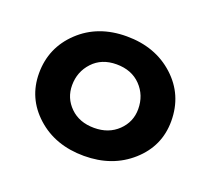

<svg xmlns="http://www.w3.org/2000/svg" viewBox="-73 -640 588 535"><g transform="rotate(20 221.0 -372.0)"><path d="M221 -195Q136 -195 80.5 -245Q25 -295 25 -369Q25 -445 80 -497Q135 -549 220 -549Q305 -549 361 -498Q417 -447 417 -369Q417 -295 361 -245Q305 -195 221 -195ZM221 -278Q264 -278 291.5 -304.5Q319 -331 319 -369Q319 -410 292 -438Q265 -466 220 -466Q176 -466 149.5 -437.5Q123 -409 123 -369Q123 -331 150 -304.5Q177 -278 221 -278Z"/></g></svg>

Font: Hoogli
Style: Bold
Weight: 700
Designer: Anand Singh Naorem
Foundry: Brand New Type
Version: Version 1.00 b007